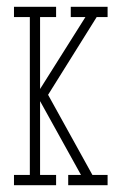

<svg xmlns="http://www.w3.org/2000/svg" viewBox="-20 -543 359 563"><path d="M21 0V-30H67.5V-493H21V-523H144.5V-493H97.5V-282L230.5 -493H187.5V-523H295.5V-493H263.5L121 -265L251 -30H295.5V0H180V-30H217.5L97.5 -246.5V-30H144.5V0Z"/></svg>

Font: Imbue 10pt Thin
Style: Regular
Weight: 100
Designer: Tyler Finck
Foundry: Etcetera Type Company
Version: Version 1.102; ttfautohint (v1.8.3)